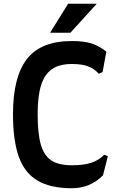

<svg xmlns="http://www.w3.org/2000/svg" viewBox="-20 -984 624 1020"><path d="M49 -378Q49 -575 123 -670.5Q197 -766 362 -766Q425 -766 465 -753.5Q505 -741 545 -710L525 -601L505 -592Q480 -620 447 -632Q414 -644 362 -644Q296 -644 256.5 -617Q217 -590 198.5 -532Q180 -474 180 -378Q180 -274 197 -215.5Q214 -157 253 -131.5Q292 -106 362 -106Q424 -106 464 -119Q504 -132 534 -162L553 -154L527 -52Q458 16 362 16Q248 16 179.5 -24.5Q111 -65 80 -151Q49 -237 49 -378ZM494 -964 354 -810H246L342 -964Z"/></svg>

Font: Farro Medium
Style: Regular
Weight: 500
Designer: Aceler Chua
Foundry: Grayscale Limited
Version: Version 1.101